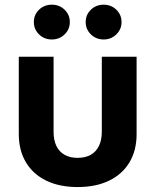

<svg xmlns="http://www.w3.org/2000/svg" viewBox="-20 -773 650 803"><path d="M304.7 9.3Q228.5 9.3 173.3 -17.6Q118.2 -44.4 88.4 -94.2Q58.6 -144 58.6 -212.4V-535.6H204.1V-221.7Q204.1 -187 215.8 -162.6Q227.5 -138.2 250.2 -125.5Q272.9 -112.8 304.7 -112.8Q336.9 -112.8 359.4 -125.5Q381.8 -138.2 393.8 -162.6Q405.8 -187 405.8 -221.7V-535.6H551.3V-212.4Q551.3 -144 521.5 -94.2Q491.7 -44.4 436.5 -17.6Q381.3 9.3 304.7 9.3ZM413.6 -607.9Q381.8 -607.9 360.1 -629.2Q338.4 -650.4 338.4 -680.7Q338.4 -711.4 360.1 -732.4Q381.8 -753.4 413.6 -753.4Q444.8 -753.4 466.6 -732.4Q488.3 -711.4 488.3 -680.7Q488.3 -650.4 466.6 -629.2Q444.8 -607.9 413.6 -607.9ZM196.8 -607.9Q165 -607.9 143.3 -629.2Q121.6 -650.4 121.6 -680.7Q121.6 -711.4 143.3 -732.4Q165 -753.4 196.8 -753.4Q228.5 -753.4 250.2 -732.4Q272 -711.4 272 -680.7Q272 -650.4 250.2 -629.2Q228.5 -607.9 196.8 -607.9Z"/></svg>

Font: Inter 20pt
Style: Bold
Weight: 700
Version: Version 4.001;git-66647c0bb